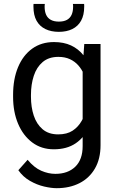

<svg xmlns="http://www.w3.org/2000/svg" viewBox="-20 -753 602 981"><path d="M269.5 208.5Q242.2 208.5 205.3 200Q168.5 191.4 133.1 171.1Q97.7 150.9 73.7 116.7L121.1 63.5Q154.3 103.5 190.7 119.4Q227.1 135.3 262.7 135.3Q326.7 135.3 364.5 98.9Q402.3 62.5 402.3 -6.8V-412.1L410.6 -528.3H493.7V-11.2Q493.7 58.6 465.1 107.9Q436.5 157.2 386 182.9Q335.4 208.5 269.5 208.5ZM254.9 9.8Q191.4 9.8 144.8 -25.1Q98.1 -60.1 72.5 -120.6Q46.9 -181.2 46.9 -258.3V-268.6Q46.9 -349.1 72.3 -409.9Q97.7 -470.7 144.5 -504.4Q191.4 -538.1 255.9 -538.1Q305.7 -538.1 343 -520.8Q380.4 -503.4 406.5 -470.7Q432.6 -438 448 -391.6Q463.4 -345.2 469.2 -287.1V-239.7Q461.9 -163.1 436.8 -107.2Q411.6 -51.3 366.7 -20.8Q321.8 9.8 254.9 9.8ZM277.3 -66.4Q322.3 -66.4 351.1 -85.4Q379.9 -104.5 397.5 -135.7Q415 -167 424.8 -203.6V-322.3Q418.9 -349.1 408.2 -374.3Q397.5 -399.4 379.9 -419.2Q362.3 -439 337.2 -450.7Q312 -462.4 278.3 -462.4Q229 -462.4 198 -436Q167 -409.7 152.6 -365.5Q138.2 -321.3 138.2 -268.6V-258.3Q138.2 -205.6 152.6 -162.1Q167 -118.7 197.8 -92.5Q228.5 -66.4 277.3 -66.4ZM280.8 -590.3Q241.2 -590.3 211.9 -604.5Q182.6 -618.7 166.7 -647.2Q150.9 -675.8 150.9 -718.8Q150.9 -722.7 150.9 -726.1Q150.9 -729.5 151.4 -732.9H209Q208.5 -729.5 208.3 -726.1Q208 -722.7 208 -718.8Q208 -694.3 215.8 -677.2Q223.6 -660.2 240 -651.4Q256.3 -642.6 280.8 -642.6Q305.7 -642.6 321.8 -651.4Q337.9 -660.2 345.7 -677.2Q353.5 -694.3 353.5 -718.8Q353.5 -722.7 353.3 -726.1Q353 -729.5 352.5 -732.9H409.7Q410.2 -729.5 410.2 -726.1Q410.2 -722.7 410.2 -718.8Q410.2 -675.8 394.3 -647.2Q378.4 -618.7 349.4 -604.5Q320.3 -590.3 280.8 -590.3Z"/></svg>

Font: Heebo
Style: Regular
Weight: 400
Designer: Oded Ezer
Foundry: Ezer Type House
Version: Version 3.100